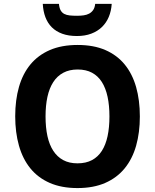

<svg xmlns="http://www.w3.org/2000/svg" viewBox="-20 -956 796 986"><path d="M698.2 -357.9Q698.2 -275.4 679 -207.5Q659.7 -139.6 620.1 -91.3Q580.6 -43 520.3 -16.6Q460 9.8 377.9 9.8Q295.9 9.8 235.6 -16.6Q175.3 -43 136 -91.3Q96.7 -139.6 77.4 -207.8Q58.1 -275.9 58.1 -358.9Q58.1 -441.9 77.4 -509.5Q96.7 -577.1 136.2 -625Q175.8 -672.9 236.1 -699Q296.4 -725.1 378.9 -725.1Q460.9 -725.1 521 -699Q581.1 -672.9 620.4 -624.8Q659.7 -576.7 679 -509Q698.2 -441.4 698.2 -357.9ZM213.9 -357.9Q213.9 -301.8 223.6 -257.1Q233.4 -212.4 253.7 -181.4Q273.9 -150.4 304.7 -133.8Q335.4 -117.2 377.9 -117.2Q421.4 -117.2 452.4 -133.8Q483.4 -150.4 503.2 -181.4Q522.9 -212.4 532.5 -257.1Q542 -301.8 542 -357.9Q542 -414.1 532.5 -458.7Q522.9 -503.4 503.2 -534.7Q483.4 -565.9 452.6 -582.5Q421.9 -599.1 378.9 -599.1Q336.4 -599.1 305.2 -582.5Q273.9 -565.9 253.7 -534.7Q233.4 -503.4 223.6 -458.7Q213.9 -414.1 213.9 -357.9ZM553.7 -936Q551.3 -899.4 538.6 -869.1Q525.9 -838.9 503.4 -817.1Q481 -795.4 448.7 -783.2Q416.5 -771 375 -771Q332 -771 299.8 -782.7Q267.6 -794.4 246.1 -815.9Q224.6 -837.4 213.1 -867.9Q201.7 -898.4 199.7 -936H282.7Q284.7 -915 291.5 -902.8Q298.3 -890.6 310.1 -884.5Q321.8 -878.4 338.1 -876.7Q354.5 -875 376 -875Q393.6 -875 409.4 -877.2Q425.3 -879.4 437.7 -886Q450.2 -892.6 458.5 -904.5Q466.8 -916.5 468.8 -936Z"/></svg>

Font: Droid Sans
Style: Bold
Weight: 700
Foundry: Ascender Corporation
Version: Version 1.00 build 112